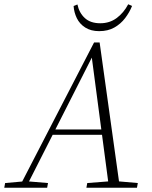

<svg xmlns="http://www.w3.org/2000/svg" viewBox="-54 -880 711 900"><path d="M-34 0 -30 -22 60 -30H75L171 -22L167 0ZM35 0 387 -681H413L508 0H457L374 -628H385L381 -619L67 0ZM179 -248 187 -273H452L451 -248ZM351 0 355 -22 471 -31H489L592 -22L588 0ZM411 -734Q372 -734 345.5 -751Q319 -768 306 -795Q293 -822 291 -852L309 -859Q317 -820 343.5 -795.5Q370 -771 416 -771Q460 -771 493 -795.5Q526 -820 547 -860L565 -852Q553 -822 532.5 -795Q512 -768 482 -751Q452 -734 411 -734Z"/></svg>

Font: Source Serif 4 36pt Light
Style: Italic
Weight: 300
Italic angle: -12°
Designer: Frank Grießhammer
Foundry: Adobe Systems Incorporated
Version: Version 4.004;hotconv 1.0.116;makeotfexe 2.5.65601